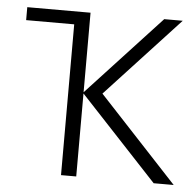

<svg xmlns="http://www.w3.org/2000/svg" viewBox="-44 -575 634 620"><g transform="rotate(5 273.0 -265.5)"><path d="M20 -488.8V-530.8H225.1V-272.9L463.9 -530.8H523.9L286.1 -273.9L541 0H476.1L225.1 -269V0H175.8V-488.8Z"/></g></svg>

Font: Open Sans Light
Style: Regular
Weight: 300
Foundry: Ascender Corporation
Version: Version 1.10